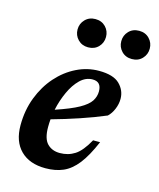

<svg xmlns="http://www.w3.org/2000/svg" viewBox="-102 -723 670 808"><g transform="rotate(15 233.0 -318.5)"><path d="M366.5 -153.5Q339 -89 310.8 -53Q282.5 -17 249 -2.5Q215.5 12 172 12Q102.5 12 63.5 -26.8Q24.5 -65.5 24.5 -136Q24.5 -201.5 46 -257.5Q67.5 -313.5 104.2 -355Q141 -396.5 187.8 -419.5Q234.5 -442.5 285 -442.5Q348 -442.5 375.2 -415.5Q402.5 -388.5 402.5 -351.5Q402.5 -329 393.2 -306.8Q384 -284.5 369 -270.5Q317 -248.5 258.2 -228.8Q199.5 -209 140 -192.5Q138.5 -175 138.5 -158.5Q138.5 -108 159.2 -86.8Q180 -65.5 214 -65.5Q250.5 -65.5 279.2 -84Q308 -102.5 336 -153.5ZM268.5 -400.5Q238.5 -400.5 214.2 -377Q190 -353.5 172.8 -315.8Q155.5 -278 146.5 -236Q212 -258 246.5 -277.2Q281 -296.5 293.8 -316.2Q306.5 -336 306.5 -358.5Q306.5 -400.5 268.5 -400.5ZM214 -526Q187 -526 169.5 -544Q152 -562 152 -587.5Q152 -613 169.5 -631Q187 -649 214 -649Q241.5 -649 258.8 -631Q276 -613 276 -587.5Q276 -562 258.8 -544Q241.5 -526 214 -526ZM404.5 -526Q377 -526 359.8 -544Q342.5 -562 342.5 -587.5Q342.5 -613 359.8 -631Q377 -649 404.5 -649Q432 -649 449.2 -631Q466.5 -613 466.5 -587.5Q466.5 -562 449.2 -544Q432 -526 404.5 -526Z"/></g></svg>

Font: Newsreader Text SemiBold
Style: Italic
Weight: 600
Italic angle: -17°
Designer: Hugues Gentile
Foundry: Production Type
Version: Version 1.001